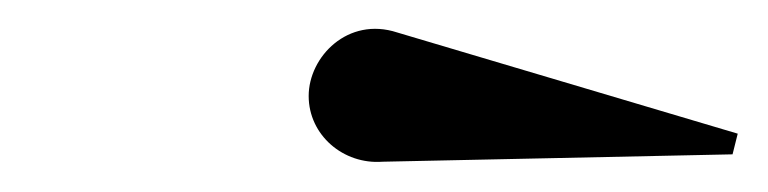

<svg xmlns="http://www.w3.org/2000/svg" viewBox="-20 -820 520 130"><path d="M239 -710.5 476 -715.5 479.5 -729.5 249 -798C215.5 -809 189 -781.5 189 -755C189 -728.5 212.5 -708.5 239 -710.5Z"/></svg>

Font: Bodoni* 16pt Medium
Style: Italic
Weight: 500
Italic angle: -13°
Version: Version 2.3